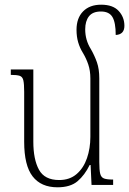

<svg xmlns="http://www.w3.org/2000/svg" viewBox="-20 -788 551 818"><path d="M403 -98Q403 -63 407 -47.5Q411 -32 423.5 -27.5Q436 -23 462 -23V0H370L366 -85H362Q341 -42 310.5 -16Q280 10 225 10Q155 10 119 -36.5Q83 -83 83 -184V-397Q83 -430 79.5 -445.5Q76 -461 64 -465Q52 -469 26 -469V-492H122V-184Q122 -109 146 -65Q170 -21 232 -21Q277 -21 306.5 -46.5Q336 -72 350.5 -114Q365 -156 365 -205V-454Q365 -487 356 -513.5Q347 -540 333 -563Q320 -584 313 -608Q306 -632 306 -661Q306 -711 334 -739.5Q362 -768 411 -768Q461 -768 485.5 -741.5Q510 -715 510 -678Q510 -641 473 -639Q473 -692 459 -715.5Q445 -739 410 -739Q375 -739 359 -718.5Q343 -698 343 -663Q343 -617 367 -579Q383 -551 393 -522.5Q403 -494 403 -454Z"/></svg>

Font: Noto Serif Armenian SemiCondensed ExtraLight
Style: Regular
Weight: 200
Width: 4
Designer: Monotype Design Team
Foundry: Monotype Imaging Inc.
Version: Version 2.008; ttfautohint (v1.8.4.7-5d5b)